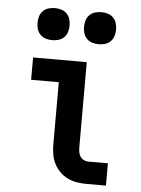

<svg xmlns="http://www.w3.org/2000/svg" viewBox="-53 -781 606 823"><g transform="rotate(5 250.0 -369.5)"><path d="M349 0Q328 0 307.5 -3.5Q287 -7 268.5 -16Q250 -25 235 -40Q220 -55 210.5 -74Q201 -93 197.5 -113.5Q194 -134 194 -155V-424H75V-520H306V-155Q306 -144 307.5 -134Q309 -124 314.5 -115Q320 -106 329.5 -101Q339 -96 349 -96H434V0ZM350 -601Q336 -601 322.5 -605Q309 -609 299 -619Q289 -629 285 -642.5Q281 -656 281 -670Q281 -684 285 -697.5Q289 -711 299 -721Q309 -731 322.5 -735Q336 -739 350 -739Q364 -739 377.5 -735Q391 -731 401 -721Q411 -711 415 -697.5Q419 -684 419 -670Q419 -656 415 -642.5Q411 -629 401 -619Q391 -609 377.5 -605Q364 -601 350 -601ZM150 -601Q136 -601 122.5 -605Q109 -609 99 -619Q89 -629 85 -642.5Q81 -656 81 -670Q81 -684 85 -697.5Q89 -711 99 -721Q109 -731 122.5 -735Q136 -739 150 -739Q164 -739 177.5 -735Q191 -731 201 -721Q211 -711 215 -697.5Q219 -684 219 -670Q219 -656 215 -642.5Q211 -629 201 -619Q191 -609 177.5 -605Q164 -601 150 -601Z"/></g></svg>

Font: Iosevka SS08 Regular
Style: Bold
Weight: 700
Monospace: yes
Designer: Belleve Invis
Foundry: Belleve Invis
Version: Version 16.3.4; ttfautohint (v1.8.4)